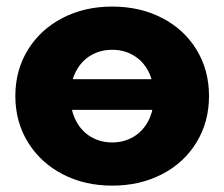

<svg xmlns="http://www.w3.org/2000/svg" viewBox="-20 -569 698 597"><path d="M27.7 -270.5Q27.7 -350.7 66.7 -414.1Q105.7 -477.4 174.2 -513Q242.7 -548.6 328.8 -548.6Q415.4 -548.6 484.1 -513Q552.8 -477.5 591.3 -414.1Q629.9 -350.7 629.9 -270.4Q629.9 -190.3 591.3 -126.8Q552.8 -63.2 484.1 -27.5Q415.4 8.2 328.8 8.2Q242.7 8.2 174.2 -27.6Q105.7 -63.4 66.7 -126.9Q27.7 -190.4 27.7 -270.5ZM458.3 -270.4Q458.3 -314.7 441.4 -347.2Q424.4 -379.7 394.9 -396.9Q365.5 -414.2 328.8 -414.2Q292.1 -414.2 262.6 -396.9Q233.2 -379.7 216.2 -347.2Q199.2 -314.7 199.2 -270.4Q199.2 -226.2 216.2 -193.5Q233.2 -160.9 262.6 -143.5Q292.1 -126.1 328.8 -126.1Q365.5 -126.1 394.9 -143.5Q424.4 -160.9 441.4 -193.5Q458.3 -226.2 458.3 -270.4ZM121.1 -322.8H531.2V-227.4H121.1Z"/></svg>

Font: iiserrat Thin
Style: Regular
Weight: 100
Designer: Akira Ohta
Foundry: Akira Ohta
Version: Version 1.200;Glyphs 3.3.1 (3343)